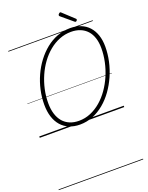

<svg xmlns="http://www.w3.org/2000/svg" viewBox="-382 -1717 2054 2667"><g transform="rotate(-20 644.5 -384.0)"><path d="M591 19Q504 19 434 -10Q364 -39 315.5 -94.5Q267 -150 241.5 -229.5Q216 -309 216 -410Q216 -518 239.5 -624.5Q263 -731 307.5 -829Q352 -927 415 -1010.5Q478 -1094 555.5 -1156.5Q633 -1219 724 -1253.5Q815 -1288 916 -1288Q1003 -1288 1072.5 -1260Q1142 -1232 1190 -1179Q1238 -1126 1263.5 -1050.5Q1289 -975 1289 -880Q1289 -773 1265.5 -665.5Q1242 -558 1197.5 -457.5Q1153 -357 1091 -270.5Q1029 -184 951 -119Q873 -54 782.5 -17.5Q692 19 591 19ZM596 -35Q686 -35 768 -69.5Q850 -104 921 -165Q992 -226 1049 -307.5Q1106 -389 1146.5 -483Q1187 -577 1208.5 -678Q1230 -779 1230 -878Q1230 -963 1208.5 -1029.5Q1187 -1096 1145.5 -1141.5Q1104 -1187 1044.5 -1211Q985 -1235 910 -1235Q820 -1235 738 -1202.5Q656 -1170 585 -1111.5Q514 -1053 457 -975Q400 -897 359.5 -805Q319 -713 297 -613.5Q275 -514 275 -412Q275 -323 296.5 -252.5Q318 -182 359.5 -133.5Q401 -85 460.5 -60Q520 -35 596 -35ZM1020 -1344Q1017 -1344 1014 -1346Q1011 -1348 1006 -1351L837 -1493Q833 -1497 831.5 -1500Q830 -1503 830 -1508Q830 -1515 835 -1522.5Q840 -1530 848 -1535.5Q856 -1541 862 -1541Q867 -1541 870 -1538.5Q873 -1536 877 -1532L1040 -1381Q1044 -1377 1044.5 -1374Q1045 -1371 1045 -1368Q1045 -1361 1037 -1352.5Q1029 -1344 1020 -1344ZM0 763H1249V773H0ZM0 -20H1249V0H0ZM0 -505H1249V-500H0ZM0 -1283H1249V-1273H0Z"/></g></svg>

Font: Playwrite NL Guides
Style: Regular
Weight: 400
Designer: Veronika Burian, José Scaglione
Foundry: TypeTogether
Version: Version 1.003